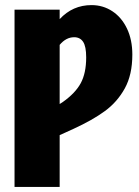

<svg xmlns="http://www.w3.org/2000/svg" viewBox="-20 -733 547 753"><path d="M499 -519Q499 -440 469.5 -386.5Q440 -333 391.5 -297.5Q343 -262 269 -228L214 -203V0H37V-695H214V-658Q265 -713 339 -713Q384 -713 420.5 -689Q457 -665 478 -621Q499 -577 499 -519ZM318 -508Q318 -551 306 -569Q294 -587 271 -587Q239 -587 214 -557V-325L225 -332Q275 -367 296.5 -406.5Q318 -446 318 -508Z"/></svg>

Font: Fira Sans Compressed ExtraBold
Style: Regular
Weight: 800
Width: 1
Designer: bBox Type GmbH & Carrois Corporate GbR & Edenspiekermann AG
Foundry: bBox Type GmbH & Carrois Corporate GbR & Edenspiekermann AG
Version: Version 4.301